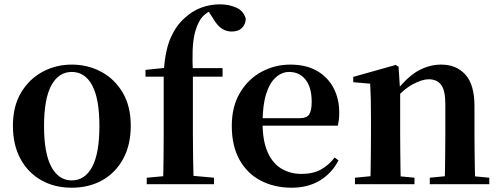

<svg xmlns="http://www.w3.org/2000/svg" viewBox="-20 -850 2307 886"><path d="M311 16.2Q231.7 16.2 170.5 -18.3Q109.3 -52.8 74.5 -117Q39.6 -181.2 39.6 -269.8Q39.6 -359.1 76.8 -422Q114 -484.9 175.9 -518.4Q237.8 -551.9 311 -551.9Q385.1 -551.9 447.1 -518.8Q509 -485.6 546.2 -422.7Q583.4 -359.8 583.4 -269.8Q583.4 -180.5 548 -116.3Q512.6 -52 451.4 -17.9Q390.2 16.2 311 16.2ZM311 -17.5Q372 -17.5 405.4 -80.1Q438.7 -142.6 438.7 -268.1Q438.7 -394.2 405.4 -456.1Q372 -518 311 -518Q250.7 -518 217 -456.1Q183.2 -394.2 183.2 -268.1Q183.2 -142.6 217 -80.1Q250.7 -17.5 311 -17.5Z M657.1 0V-29.9L770.4 -40.2H854.5L967.6 -29.9V0ZM732.1 0Q734.1 -58.2 734.7 -117.4Q735.4 -176.6 735.4 -234.8V-496.1H651.4V-527.5L782.5 -541.2L735.1 -516.1L735.8 -526.6Q743.5 -621.9 768.2 -677Q793 -732.1 830.3 -765.3Q868.1 -800.3 909.7 -815.2Q951.3 -830 994.8 -830Q1036.8 -830 1070.9 -814.6Q1104.9 -799.1 1114.1 -763.3Q1113.1 -737.6 1096.5 -721Q1079.9 -704.5 1049.2 -704.5Q1023.4 -704.5 1002.3 -718.9Q981.2 -733.4 960.9 -768.6L935.9 -808V-817H982.9V-808.7Q958 -805.2 937.6 -792Q917.1 -778.7 905.3 -761Q888.5 -734 879.6 -699.4Q870.7 -664.8 869 -618.6Q867.4 -572.4 870.1 -511.3V-234.8Q870.1 -176.6 871.1 -117.4Q872.1 -58.2 873.8 0ZM803.6 -496.1V-535.7H1007V-496.1Z M1326.2 16.2Q1245.8 16.2 1183.2 -16.5Q1120.6 -49.1 1085.1 -113Q1049.6 -176.9 1049.6 -268.8Q1049.6 -358.8 1087.6 -422.2Q1125.5 -485.7 1187.2 -518.8Q1248.9 -551.9 1319.4 -551.9Q1393.1 -551.9 1443.5 -522.5Q1493.8 -493.1 1519.6 -443.2Q1545.4 -393.3 1545.4 -330.9Q1545.4 -296.1 1538.7 -270.2H1108.1V-304.6H1363.4Q1395.5 -304.6 1406.9 -322.2Q1418.3 -339.8 1418.3 -380.4Q1418.3 -446.3 1390.2 -482.2Q1362.1 -518 1314.1 -518Q1280.7 -518 1252.6 -492.9Q1224.6 -467.8 1208.1 -416Q1191.7 -364.1 1191.7 -282.7Q1191.7 -200.5 1214.9 -148.2Q1238 -95.8 1278.8 -71.7Q1319.5 -47.5 1371.4 -47.5Q1424.4 -47.5 1460.9 -67.7Q1497.3 -87.9 1524.2 -123.2L1542.1 -109.9Q1510.6 -49.8 1455.7 -16.8Q1400.7 16.2 1326.2 16.2Z M1618 0V-29.9L1723.6 -40.2H1786.7L1892.6 -29.9V0ZM1688.2 0Q1689.9 -25.5 1690.4 -67.4Q1690.9 -109.4 1691.4 -154.8Q1691.9 -200.3 1691.9 -234.8V-310.2Q1691.9 -360 1691 -393.7Q1690.2 -427.5 1688.2 -463.8L1610.1 -470.7V-495.2L1806.2 -550.4L1819.2 -541.7L1826.6 -428V-425.6V-234.8Q1826.6 -200.3 1827.1 -154.8Q1827.6 -109.4 1828.1 -67.4Q1828.6 -25.5 1829.6 0ZM1963.3 0V-29.9L2067.2 -40.2H2129.8L2237.9 -29.9V0ZM2032 0Q2033 -25.5 2033.5 -66.9Q2034 -108.4 2034.5 -153.8Q2035 -199.3 2035 -234.8V-369.8Q2035 -433.2 2015.6 -458.7Q1996.2 -484.2 1958.2 -484.2Q1927.6 -484.2 1883.8 -460.5Q1840.1 -436.8 1794.5 -383.3L1789.6 -425.7H1804.9Q1861.1 -497.3 1911.7 -524.6Q1962.3 -551.9 2016.5 -551.9Q2085.6 -551.9 2127.5 -505.8Q2169.5 -459.6 2169.5 -360.5V-234.8Q2169.5 -199.3 2170 -153.8Q2170.5 -108.4 2171.3 -66.9Q2172.2 -25.5 2173.2 0Z"/></svg>

Font: Noto Serif SC
Style: Regular
Weight: 200
Designer: Ryoko NISHIZUKA 西塚涼子 (kana & ideographs); Frank Grießhammer (Latin, Greek & Cyrillic); Wenlong ZHANG 张文龙 (bopomofo); San
Foundry: Adobe
Version: Version 2.001;hotconv 1.1.0;makeotfexe 2.6.0